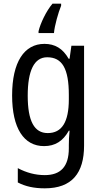

<svg xmlns="http://www.w3.org/2000/svg" viewBox="-20 -786 548 1046"><path d="M313 -755V-766H266C232 -726 200 -659 190 -616V-606H274C277 -645 298 -719 313 -755ZM222 -547C112 -547 46 -448 46 -266C46 -87 110 10 220 10C280 10 323 -17 355 -74H359C356 -48 355 -15 355 5V22C355 123 309 168 224 168C173 168 124 155 77 130V208C119 230 166 240 224 240C372 240 438 157 438 7V-537H369L359 -466H354C322 -522 279 -547 222 -547ZM237 -474C319 -474 355 -412 355 -269V-245C355 -121 317 -61 240 -61C167 -61 131 -126 131 -265C131 -401 166 -474 237 -474Z"/></svg>

Font: Noto Sans Gujarati Condensed
Style: Regular
Weight: 400
Width: 3
Designer: Jelle Bosma - Monotype Design Team, Universal Thirst
Foundry: Monotype Imaging Inc.
Version: Version 2.106